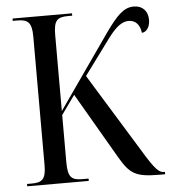

<svg xmlns="http://www.w3.org/2000/svg" viewBox="-52 -767 722 814"><g transform="rotate(-5 309.0 -360.0)"><path d="M31 0H293V-10H267C221 -10 205 -22 205 -88V-288L263 -369L427 -87C468 -18 491 0 592 0H618V-10H615C593 -10 578 -22 521 -117L320 -444L435 -600C468 -643 493 -661 520 -661C550 -661 568 -640 572 -606C589 -606 607 -625 607 -658C607 -696 584 -720 547 -720C504 -720 474 -688 426 -621L205 -305V-629C205 -692 221 -704 267 -704H284V-714H31V-704H50C94 -704 112 -692 112 -630V-83C112 -21 94 -10 50 -10H31Z"/></g></svg>

Font: Noto Serif Display Condensed
Style: Regular
Weight: 400
Width: 3
Designer: Monotype Design Team
Foundry: Monotype Imaging Inc.
Version: Version 2.009